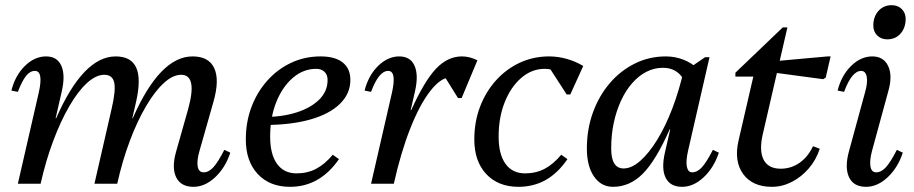

<svg xmlns="http://www.w3.org/2000/svg" viewBox="-20 -710 3533 742"><path d="M728 12Q679 12 661 -24.5Q643 -61 660 -122L707 -288Q744 -421 680 -421Q648 -421 613 -389Q578 -357 544 -299Q510 -241 481.5 -165Q453 -89 433 0H387L456 -253H493Q598 -492 724 -492Q787 -492 808 -446.5Q829 -401 805 -317L751 -127Q740 -89 744 -66.5Q748 -44 767 -44Q787 -44 805 -64Q823 -84 847 -131L870 -120Q851 -62 811.5 -25Q772 12 728 12ZM49 0 130 -353Q139 -393 135.5 -414.5Q132 -436 115 -436Q96 -436 80.5 -416.5Q65 -397 49 -355L24 -360Q39 -419 76.5 -455.5Q114 -492 158 -492Q201 -492 217 -456Q233 -420 219 -358L137 0ZM91 0 160 -253H197Q302 -492 427 -492Q487 -492 506.5 -448.5Q526 -405 506 -317L433 0H345L411 -288Q428 -360 421.5 -390.5Q415 -421 383 -421Q351 -421 316 -389Q281 -357 247.5 -299Q214 -241 185.5 -165Q157 -89 137 0Z M1101 12Q1022 12 976 -37.5Q930 -87 930 -171Q930 -239 952 -297Q974 -355 1013.5 -399Q1053 -443 1105.5 -467.5Q1158 -492 1219 -492Q1275 -492 1304.5 -468.5Q1334 -445 1334 -401Q1334 -348 1293.5 -308.5Q1253 -269 1178.5 -248Q1104 -227 1002 -227V-258Q1071 -258 1126 -275.5Q1181 -293 1213.5 -325Q1246 -357 1246 -401Q1246 -421 1234 -432.5Q1222 -444 1202 -444Q1152 -444 1111.5 -409Q1071 -374 1047.5 -315Q1024 -256 1024 -182Q1024 -114 1050.5 -77Q1077 -40 1126 -40Q1168 -40 1201.5 -57.5Q1235 -75 1266 -112L1290 -95Q1216 12 1101 12Z M1456 0 1532 -284H1569Q1620 -397 1665 -444.5Q1710 -492 1765 -492Q1795 -492 1825 -477L1764 -331H1750L1679 -445H1721V-411Q1684 -411 1643 -358.5Q1602 -306 1565.5 -213.5Q1529 -121 1502 0ZM1414 0 1495 -353Q1504 -393 1500.5 -414.5Q1497 -436 1480 -436Q1444 -436 1414 -355L1389 -360Q1404 -419 1441.5 -455.5Q1479 -492 1523 -492Q1566 -492 1582 -456Q1598 -420 1584 -358L1502 0Z M1984 12Q1905 12 1859 -37.5Q1813 -87 1813 -171Q1813 -239 1835 -297Q1857 -355 1896.5 -399Q1936 -443 1988.5 -467.5Q2041 -492 2102 -492Q2136 -492 2170 -482.5Q2204 -473 2234 -455L2184 -345H2170L2091 -467H2153V-416Q2144 -426 2133.5 -432Q2123 -438 2111 -441Q2099 -444 2085 -444Q2035 -444 1994.5 -409Q1954 -374 1930.5 -315Q1907 -256 1907 -182Q1907 -114 1933.5 -77Q1960 -40 2009 -40Q2051 -40 2084.5 -57.5Q2118 -75 2149 -112L2173 -95Q2136 -41 2089 -14.5Q2042 12 1984 12Z M2349 12Q2303 12 2275.5 -28Q2248 -68 2248 -136Q2248 -211 2271.5 -275.5Q2295 -340 2336.5 -388.5Q2378 -437 2433.5 -464.5Q2489 -492 2553 -492Q2588 -492 2619.5 -480Q2651 -468 2678 -444L2645 -296Q2645 -369 2618.5 -408.5Q2592 -448 2542 -448Q2508 -448 2478 -432.5Q2448 -417 2423 -388.5Q2398 -360 2380 -321Q2362 -282 2352 -235.5Q2342 -189 2342 -136Q2342 -59 2390 -59Q2421 -59 2454.5 -88.5Q2488 -118 2520 -170Q2552 -222 2578.5 -291.5Q2605 -361 2623 -441H2669L2618 -210H2568Q2515 -90 2464.5 -39Q2414 12 2349 12ZM2616 12Q2570 12 2552.5 -23Q2535 -58 2550 -122L2623 -441H2635L2705 -489H2722L2639 -127Q2630 -87 2634.5 -65.5Q2639 -44 2655 -44Q2675 -44 2693 -64Q2711 -84 2735 -131L2758 -120Q2739 -62 2699.5 -25Q2660 12 2616 12Z M2963 12Q2888 12 2852 -37.5Q2816 -87 2834 -166L2904 -469L2934 -414H2822V-429L3005 -604H3023L2928 -192Q2913 -128 2931 -93Q2949 -58 2997 -58Q3037 -58 3069.5 -80.5Q3102 -103 3122 -145L3148 -135Q3134 -92 3105.5 -59Q3077 -26 3040 -7Q3003 12 2963 12ZM3161 -404 2937 -434 2946 -471 3178 -492H3190L3171 -410Z M3327 12Q3279 12 3261.5 -24.5Q3244 -61 3260 -122L3323 -353Q3334 -391 3329.5 -413.5Q3325 -436 3308 -436Q3272 -436 3242 -355L3217 -360Q3232 -419 3269.5 -455.5Q3307 -492 3351 -492Q3395 -492 3412.5 -454.5Q3430 -417 3413 -358L3350 -127Q3340 -89 3344 -66.5Q3348 -44 3366 -44Q3386 -44 3404 -64Q3422 -84 3446 -131L3469 -120Q3450 -62 3410.5 -25Q3371 12 3327 12ZM3409 -558Q3385 -558 3370 -573Q3355 -588 3355 -611Q3355 -646 3375 -668Q3395 -690 3426 -690Q3450 -690 3465 -675Q3480 -660 3480 -637Q3480 -603 3460.5 -580.5Q3441 -558 3409 -558Z"/></svg>

Font: Platypi Light
Style: Italic
Weight: 300
Italic angle: -13°
Designer: David Sargent
Foundry: Bolt Cutter Type
Version: Version 1.200